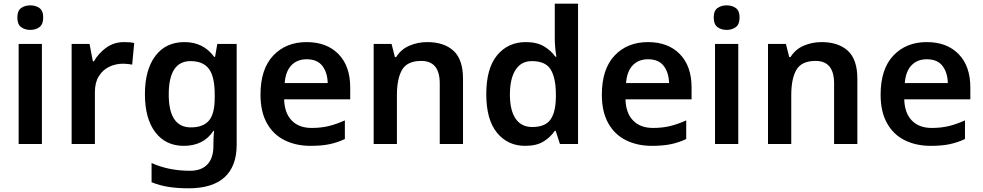

<svg xmlns="http://www.w3.org/2000/svg" viewBox="-20 -780 5322 1040"><path d="M144 -751Q173 -751 193.5 -736.5Q214 -722 214 -685Q214 -648 193.5 -633Q173 -618 144 -618Q115 -618 94.5 -633Q74 -648 74 -685Q74 -722 94.5 -736.5Q115 -751 144 -751ZM207 -542V0H81V-542Z M652 -552Q665 -552 680.5 -551Q696 -550 707 -547L696 -430Q686 -432 672 -433.5Q658 -435 647 -435Q607 -435 572 -418.5Q537 -402 515.5 -367.5Q494 -333 494 -281V0H368V-542H465L483 -448H489Q513 -491 555 -521.5Q597 -552 652 -552Z M979 -552Q1082 -552 1140 -472H1145L1157 -542H1262V4Q1262 120 1196.5 180Q1131 240 1001 240Q943 240 894 232.5Q845 225 801 207V103Q894 145 1009 145Q1071 145 1103.5 110.5Q1136 76 1136 10V-4Q1136 -19 1137 -39Q1138 -59 1140 -71H1136Q1108 -29 1067.5 -9.5Q1027 10 976 10Q877 10 821 -64Q765 -138 765 -270Q765 -402 821.5 -477Q878 -552 979 -552ZM1012 -449Q894 -449 894 -268Q894 -90 1014 -90Q1080 -90 1111.5 -126.5Q1143 -163 1143 -250V-269Q1143 -365 1111.5 -407Q1080 -449 1012 -449Z M1641 -552Q1750 -552 1813.5 -487Q1877 -422 1877 -306V-242H1519Q1521 -168 1560 -127.5Q1599 -87 1668 -87Q1720 -87 1762 -97.5Q1804 -108 1848 -128V-27Q1808 -8 1765 1Q1722 10 1662 10Q1583 10 1521.5 -20.5Q1460 -51 1425.5 -113Q1391 -175 1391 -267Q1391 -406 1460 -479Q1529 -552 1641 -552ZM1641 -459Q1590 -459 1558.5 -426.5Q1527 -394 1522 -330H1755Q1754 -386 1726.5 -422.5Q1699 -459 1641 -459Z M2294 -552Q2385 -552 2436.5 -505Q2488 -458 2488 -353V0H2362V-328Q2362 -450 2262 -450Q2186 -450 2158 -402Q2130 -354 2130 -265V0H2004V-542H2101L2119 -471H2126Q2152 -513 2197.5 -532.5Q2243 -552 2294 -552Z M2825 10Q2730 10 2672 -61Q2614 -132 2614 -270Q2614 -410 2673 -481Q2732 -552 2828 -552Q2888 -552 2926.5 -529Q2965 -506 2988 -473H2994Q2991 -487 2988 -516Q2985 -545 2985 -570V-760H3111V0H3013L2990 -71H2985Q2962 -37 2924 -13.5Q2886 10 2825 10ZM2863 -92Q2933 -92 2961.5 -132Q2990 -172 2991 -253V-269Q2991 -356 2963.5 -402.5Q2936 -449 2861 -449Q2803 -449 2772.5 -401.5Q2742 -354 2742 -268Q2742 -182 2773 -137Q2804 -92 2863 -92Z M3490 -552Q3599 -552 3662.5 -487Q3726 -422 3726 -306V-242H3368Q3370 -168 3409 -127.5Q3448 -87 3517 -87Q3569 -87 3611 -97.5Q3653 -108 3697 -128V-27Q3657 -8 3614 1Q3571 10 3511 10Q3432 10 3370.5 -20.5Q3309 -51 3274.5 -113Q3240 -175 3240 -267Q3240 -406 3309 -479Q3378 -552 3490 -552ZM3490 -459Q3439 -459 3407.5 -426.5Q3376 -394 3371 -330H3604Q3603 -386 3575.5 -422.5Q3548 -459 3490 -459Z M3916 -751Q3945 -751 3965.5 -736.5Q3986 -722 3986 -685Q3986 -648 3965.5 -633Q3945 -618 3916 -618Q3887 -618 3866.5 -633Q3846 -648 3846 -685Q3846 -722 3866.5 -736.5Q3887 -751 3916 -751ZM3979 -542V0H3853V-542Z M4430 -552Q4521 -552 4572.5 -505Q4624 -458 4624 -353V0H4498V-328Q4498 -450 4398 -450Q4322 -450 4294 -402Q4266 -354 4266 -265V0H4140V-542H4237L4255 -471H4262Q4288 -513 4333.5 -532.5Q4379 -552 4430 -552Z M5000 -552Q5109 -552 5172.5 -487Q5236 -422 5236 -306V-242H4878Q4880 -168 4919 -127.5Q4958 -87 5027 -87Q5079 -87 5121 -97.5Q5163 -108 5207 -128V-27Q5167 -8 5124 1Q5081 10 5021 10Q4942 10 4880.5 -20.5Q4819 -51 4784.5 -113Q4750 -175 4750 -267Q4750 -406 4819 -479Q4888 -552 5000 -552ZM5000 -459Q4949 -459 4917.5 -426.5Q4886 -394 4881 -330H5114Q5113 -386 5085.5 -422.5Q5058 -459 5000 -459Z"/></svg>

Font: Noto Sans Malayalam SemiBold
Style: Regular
Weight: 600
Designer: Jelle Bosma - Monotype Design Team
Foundry: Monotype Imaging Inc.
Version: Version 2.104; ttfautohint (v1.8.4.7-5d5b)